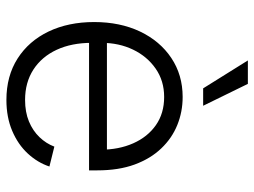

<svg xmlns="http://www.w3.org/2000/svg" viewBox="-118 -674 805 608"><g transform="rotate(90 284.0 -370.5)"><path d="M296.9 11.2Q221.2 11.2 165.8 -24.2Q110.4 -59.6 80.3 -122.3Q50.3 -185.1 50.3 -266.6Q50.3 -348.6 80.3 -411.9Q110.4 -475.1 164.1 -511Q217.8 -546.9 287.6 -546.9Q334.5 -546.9 376.2 -530Q418 -513.2 450.4 -479.2Q482.9 -445.3 501.5 -394.8Q520 -344.2 520 -276.9V-250.5H91.8V-307.1H484.4L454.6 -286.1Q454.6 -344.7 434.3 -390.4Q414.1 -436 376.7 -462.2Q339.4 -488.3 287.6 -488.3Q236.3 -488.3 197.8 -461.4Q159.2 -434.6 137.7 -389.9Q116.2 -345.2 116.2 -290.5V-258.8Q116.2 -195.3 138.2 -147.9Q160.2 -100.6 200.9 -74.2Q241.7 -47.9 296.9 -47.9Q335.4 -47.9 365 -60.1Q394.5 -72.3 414.8 -93.5Q435.1 -114.7 444.8 -140.6L507.8 -125Q495.6 -87.9 466.8 -56.6Q438 -25.4 394.8 -7.1Q351.6 11.2 296.9 11.2ZM260.3 -611.8 171.9 -753.4H246.1L315.4 -611.8Z"/></g></svg>

Font: Inter 18pt Light
Style: Regular
Weight: 300
Designer: Rasmus Andersson
Foundry: rsms
Version: Version 4.001;git-66647c0bb